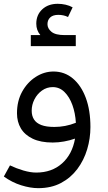

<svg xmlns="http://www.w3.org/2000/svg" viewBox="-20 -749 561 999"><path d="M258.3 -376.9Q315.9 -376.9 359.1 -340.7Q402.2 -304.6 426.4 -239.9Q450.5 -175.3 450.5 -88Q450.5 -28.6 433.5 28.1Q416.5 84.8 382.4 130.4Q348.2 176.1 297.5 203Q246.9 230 178.9 230Q138 230 90.1 215Q42.3 200 0 169.4L31.9 111.5Q64.6 127.2 101.5 138.1Q138.3 148.9 168.3 148.9Q249.4 148.9 302.8 101.3Q356.1 53.7 370.4 -27.8Q342.8 -18.1 313.1 -12.8Q283.4 -7.4 254.3 -7.4Q191.7 -7.4 150.2 -27.2Q108.8 -47 88.6 -81Q68.4 -115 68.4 -159.7Q68.4 -223.6 95.4 -272.3Q122.4 -320.9 166 -348.9Q209.7 -376.9 258.3 -376.9ZM144.9 -173Q144.9 -146.2 156.9 -127.4Q168.9 -108.5 194.8 -98.5Q220.6 -88.5 263 -88.5Q290.7 -88.5 318.5 -93.7Q346.4 -98.9 374.8 -110.2Q371.8 -161 356.6 -202.9Q341.4 -244.7 315.5 -270.3Q289.7 -295.8 254.3 -295.8Q223.3 -295.8 198.4 -277.9Q173.6 -260.1 159.2 -232Q144.9 -204 144.9 -173ZM140.3 -508.9V-566.4H190Q168.8 -591.6 168.8 -625.6Q168.8 -671.6 199.8 -700.4Q230.7 -729.2 280.3 -729.2Q301.1 -729.2 321.3 -724.6Q341.5 -720 357.9 -710.8L333.9 -660.5Q321.9 -666.5 309.1 -669.1Q296.3 -671.7 283.5 -671.7Q255.5 -671.7 241.3 -658.3Q227 -644.9 227 -623.2Q227 -600.8 247.7 -583.6Q268.3 -566.4 316.7 -566.4H374.3V-508.9Z"/></svg>

Font: Lexend Medium
Style: Regular
Weight: 500
Designer: Bonnie Shaver-Troup, Thomas Jockin
Foundry: Lexend
Version: Version 1.005